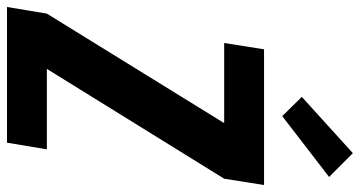

<svg xmlns="http://www.w3.org/2000/svg" viewBox="-260 -769 1029 549"><g transform="rotate(90 254.5 -494.5)"><path d="M0 0 19 -114 332 -621H103L121 -735H509L491 -621L177 -114H407L388 0ZM312 -787 257 -843 418 -989 486 -921Z"/></g></svg>

Font: Iosevka SS04 Heavy
Style: Italic
Weight: 900
Italic angle: -9°
Monospace: yes
Designer: Belleve Invis
Foundry: Belleve Invis
Version: Version 19.0.0; ttfautohint (v1.8.4)